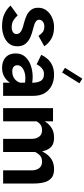

<svg xmlns="http://www.w3.org/2000/svg" viewBox="504 -1316 822 1871"><g transform="rotate(90 915.5 -381.0)"><path d="M431.3 -401Q404.5 -443 358.3 -469.7Q312 -496.3 244.9 -496.3Q195.6 -496.3 152.3 -477.1Q109.1 -457.8 82.6 -423.1Q56 -388.4 56 -342.2Q56 -298.1 77.8 -270.8Q99.6 -243.5 133.7 -228Q167.8 -212.4 205 -203.2Q238.2 -195.4 262 -186.2Q285.8 -177 298.8 -163.8Q311.9 -150.5 311.9 -129.8Q311.9 -106.9 293.4 -95.2Q274.9 -83.4 245 -83.4Q204.2 -83.4 175.9 -102.4Q147.6 -121.5 130.9 -142.1L34.7 -72.5Q66.4 -35.4 116 -12.5Q165.5 10.5 236.2 10.5Q284.3 10.5 329.2 -5.6Q374 -21.6 402.8 -54.6Q431.6 -87.5 431.6 -138.2Q431.6 -187.9 406.7 -218.1Q381.7 -248.3 343.8 -265Q305.9 -281.7 267.3 -290.5Q239.3 -297.1 217.9 -304.7Q196.5 -312.4 184.7 -323.5Q172.9 -334.6 172.9 -351.3Q172.9 -371.9 191 -386.7Q209.2 -401.5 237.9 -401.5Q276.4 -401.5 296.6 -383.1Q316.8 -364.7 330 -344.7Z M914.6 -293.1Q914.6 -362.3 886.4 -407.2Q858.2 -452.1 811.7 -474.2Q765.3 -496.3 709.8 -496.3Q656.5 -496.3 618.5 -479.1Q580.6 -461.9 555.4 -433.6Q530.2 -405.3 514.4 -371.7L606.7 -326.4Q615.6 -343.1 628.1 -359.6Q640.5 -376 658.7 -387Q676.9 -398.1 702.9 -398.1Q750.6 -398.1 768.5 -366.8Q786.4 -335.6 786.4 -289.8V0H914.6ZM829.7 -166.5 787.2 -167.8Q776.6 -132.2 747.6 -110.6Q718.6 -89 677 -89Q647.6 -89 632 -101.9Q616.3 -114.9 616.3 -137.9Q616.3 -162.7 634 -180.3Q651.7 -197.9 679.7 -207.3Q707.6 -216.8 738.4 -216.8Q755.1 -216.8 771.5 -215.1Q788 -213.4 802.4 -210.2L848 -268.9Q820.1 -277 791.9 -282.4Q763.8 -287.8 729.7 -287.8Q673.1 -287.8 620.6 -270.2Q568.1 -252.6 534.6 -215.9Q501.1 -179.3 501.1 -121.7Q501.1 -59.1 539.7 -24.4Q578.2 10.3 639.6 10.3Q683.8 10.3 716.1 -5.1Q748.3 -20.4 770.6 -46Q793 -71.5 807.3 -103Q821.5 -134.4 829.7 -166.5ZM746.9 -771.6 641.4 -602.9 686.5 -574.6 792.1 -743.3Z M1034.5 -486.1V0H1162.7V-486.1ZM1124.9 -335 1153.8 -309.9Q1164.4 -330.3 1176.3 -345.9Q1188.1 -361.5 1205.5 -370.4Q1222.9 -379.4 1249 -379.4Q1291 -379.4 1312.3 -351.1Q1333.6 -322.8 1333.6 -279.3V0H1461.8V-300.5Q1461.8 -354.6 1450.6 -398.9Q1439.3 -443.2 1409.5 -469.8Q1379.6 -496.3 1322.8 -496.3Q1267.1 -496.3 1230.5 -474.1Q1193.8 -451.9 1169.3 -415.2Q1144.7 -378.5 1124.9 -335ZM1431.8 -335 1460.7 -309.9Q1471.3 -330.3 1483.2 -345.9Q1495 -361.5 1512.4 -370.4Q1529.8 -379.4 1555.9 -379.4Q1597.9 -379.4 1619.2 -351.1Q1640.5 -322.8 1640.5 -279.3V0H1768.7V-300.5Q1768.7 -354.6 1757.4 -398.9Q1746.2 -443.2 1716.4 -469.8Q1686.5 -496.3 1629.6 -496.3Q1574 -496.3 1537.4 -474.1Q1500.7 -451.9 1476.1 -415.2Q1451.5 -378.5 1431.8 -335Z"/></g></svg>

Font: Estedad-VF-FD Black
Style: Regular
Weight: 900
Designer: Amin Abedi
Version: Version 4.000